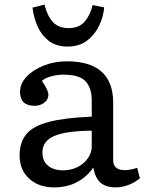

<svg xmlns="http://www.w3.org/2000/svg" viewBox="-20 -799 637 833"><path d="M215 14Q148 14 106.5 -24Q65 -62 65 -124Q65 -181 94 -216.5Q123 -252 191.5 -270Q260 -288 378 -293V-364Q378 -416 352 -445.5Q326 -475 255 -475Q227 -475 200.5 -467.5Q174 -460 162 -448Q177 -426 183.5 -411.5Q190 -397 190 -389Q190 -367 172 -353.5Q154 -340 130 -340Q67 -340 67 -401Q67 -436 95 -466Q123 -496 169.5 -514.5Q216 -533 270 -533Q471 -533 471 -353V-105Q471 -61 520 -61Q548 -61 575 -71L587 -26Q570 -10 541 2Q512 14 483 14Q438 14 415 -7.5Q392 -29 385 -72Q323 14 215 14ZM254 -60Q288 -60 316 -74Q344 -88 361 -112Q378 -136 378 -164V-232Q266 -231 215 -209Q164 -187 164 -137Q164 -100 188.5 -80Q213 -60 254 -60ZM273 -597Q224 -597 192 -621.5Q160 -646 143 -684.5Q126 -723 121 -766L173 -779Q185 -730 209.5 -703.5Q234 -677 278 -677Q323 -677 347.5 -705.5Q372 -734 382 -777L432 -767Q429 -728 410.5 -688.5Q392 -649 358 -623Q324 -597 273 -597Z"/></svg>

Font: Literata 7pt
Style: Regular
Weight: 400
Designer: Latin by Veronika Burian and Jose Scaglione. Greek by Irene Vlachou. Cyrillic by Vera Evstafieva.
Foundry: TypeTogether
Version: Version 3.002